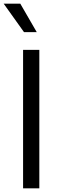

<svg xmlns="http://www.w3.org/2000/svg" viewBox="-50 -1020 309 1040"><path d="M-30 -1000 80 -846H149L60 -1000ZM75 -750V0H163V-750Z"/></svg>

Font: Oakes
Style: Regular
Weight: 400
Designer: Samuel Oakes
Foundry: Samuel Oakes
Version: Version 1.003;PS 001.003;hotconv 1.0.88;makeotf.lib2.5.64775